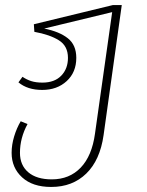

<svg xmlns="http://www.w3.org/2000/svg" viewBox="-20 -540 580 760"><path d="M462 -520 390 -5Q376 94 321.5 147Q267 200 183 200H182Q109 200 67.5 162Q26 124 26 65Q26 33 36 0Q46 -33 62 -60L89 -49Q59 6 59 65Q59 114 92 142Q125 170 185 170Q255 170 299.5 123.5Q344 77 356 -11L424 -492L155 -427Q215 -415 248.5 -388.5Q282 -362 282 -311Q282 -254 244 -219Q206 -184 147 -184Q89 -184 53 -214L69 -236Q85 -225 103.5 -219Q122 -213 148 -213Q196 -213 222.5 -240.5Q249 -268 249 -311Q249 -358 213 -380.5Q177 -403 116 -414L114 -444L427 -520Z"/></svg>

Font: FiraGO UltraLight
Style: Italic
Weight: 200
Italic angle: -8°
Designer: bBox Type GmbH
Foundry: bBox Type GmbH
Version: Version 1.001